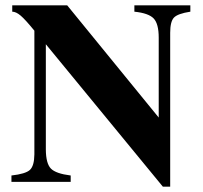

<svg xmlns="http://www.w3.org/2000/svg" viewBox="-20 -682 762 720"><path d="M22.9 0V-23.9Q75.7 -29.8 92 -44.7Q108.4 -59.6 108.9 -103V-566.9Q74.7 -608.9 57.4 -623.5Q40 -638.2 25.9 -638.2V-662.1H231.9L575.2 -241.2V-541Q575.2 -592.8 556.2 -612.8Q537.1 -632.8 483.9 -638.2V-662.1H693.8V-638.2Q646.5 -630.9 632.3 -616Q618.2 -601.1 618.2 -559.1V18.1H590.8L151.9 -516.1V-121.1Q152.3 -68.8 170.9 -49.8Q189.5 -30.8 245.1 -23.9V0Z"/></svg>

Font: Accordance
Style: Bold
Weight: 700
Version: Version 1.2 (build January 31, 2020) Miklal Software Solutio